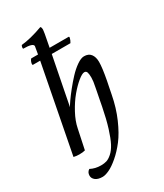

<svg xmlns="http://www.w3.org/2000/svg" viewBox="-207 -749 849 995"><g transform="rotate(-30 218.0 -252.0)"><path d="M329.1 -424.8Q356.4 -424.8 369.6 -407.2Q382.8 -389.6 382.8 -360.4Q382.8 -325.7 369.1 -253.9Q366.2 -238.3 362.3 -220.2Q358.4 -202.1 354.5 -180.7Q340.8 -108.9 314.2 -48.1Q287.6 12.7 258.3 50.8Q229 88.9 197.5 115.7Q166 142.6 141.8 153.8Q117.7 165 101.6 165Q74.2 165 59.6 153.6Q44.9 142.1 44.9 126Q44.9 105 61.5 94.7Q88.9 109.4 124 109.4Q143.1 109.4 157.5 105Q171.9 100.6 189.7 85Q207.5 69.3 221.9 42Q236.3 14.6 251.7 -34.4Q267.1 -83.5 280.3 -151.4Q281.7 -160.2 287.1 -187Q292.5 -213.9 296.6 -235.4Q300.8 -256.8 300.8 -257.8Q307.6 -288.6 307.6 -310.5Q307.6 -331.1 304 -341.8Q300.3 -352.5 289.1 -352.5Q275.9 -352.5 250 -331.3Q224.1 -310.1 197 -277.6Q169.9 -245.1 146 -200.9Q122.1 -156.7 114.3 -116.2Q107.4 -80.6 89.8 0Q76.7 3.9 54.7 3.9Q37.1 3.9 21.5 0L121.6 -518.6H78.1Q76.2 -518.6 75.7 -522.5Q75.2 -526.4 76.2 -529.3Q78.6 -542.5 86.9 -551.8H127.9Q135.7 -596.2 135.7 -597.7Q135.7 -616.2 76.2 -616.2Q74.2 -619.1 75.7 -626.5Q77.1 -633.8 80.1 -636.7Q133.8 -641.6 209 -668.9Q214.8 -665.5 214.8 -650.4Q214.8 -640.6 202.1 -577.1L197.3 -551.8H310.5Q315.4 -551.8 313.5 -543.9Q311 -531.7 302.7 -518.6H190.9L152.3 -322.3L134.8 -232.4Q139.2 -241.2 153.6 -262Q168 -282.7 190.4 -310.8Q212.9 -338.9 236.6 -364.3Q260.3 -389.6 285.6 -407.2Q311 -424.8 329.1 -424.8Z"/></g></svg>

Font: Crimson
Style: Italic
Weight: 400
Italic angle: -11°
Version: Version 0.8